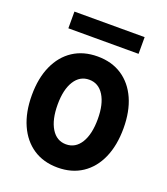

<svg xmlns="http://www.w3.org/2000/svg" viewBox="-131 -791 775 891"><g transform="rotate(20 256.5 -345.5)"><path d="M256.3 7.8Q186.5 7.8 135.7 -25.9Q85 -59.6 57.4 -121.6Q29.8 -183.6 29.8 -267.6Q29.8 -351.6 57.4 -412.8Q85 -474.1 135.7 -507.3Q186.5 -540.5 256.3 -540.5Q326.2 -540.5 377 -507.1Q427.7 -473.6 455.1 -412.4Q482.4 -351.1 482.4 -267.6Q482.4 -183.6 455.1 -121.6Q427.7 -59.6 377 -25.9Q326.2 7.8 256.3 7.8ZM256.3 -106.9Q302.7 -106.9 329.1 -149.7Q355.5 -192.4 355.5 -267.6Q355.5 -340.8 329.1 -383.3Q302.7 -425.8 256.3 -425.8Q210 -425.8 183.6 -383.5Q157.2 -341.3 157.2 -267.6Q157.2 -192.9 183.6 -149.9Q210 -106.9 256.3 -106.9ZM83 -616.7V-699.2H429.7V-616.7Z"/></g></svg>

Font: Reddit Sans Condensed
Style: Bold
Weight: 700
Designer: Stephen Hutchings
Foundry: Reddit
Version: Version 1.014